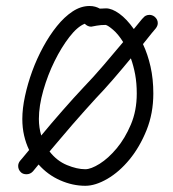

<svg xmlns="http://www.w3.org/2000/svg" viewBox="-20 -593 570 634"><path d="M431.6 -284.2Q431.6 -318.4 426.3 -347.2Q420.9 -376 412.1 -400.4Q384.8 -367.2 354 -331.5Q323.2 -295.9 295.9 -267.6Q279.3 -249 259.3 -227.1Q239.3 -205.1 219.2 -181.6Q199.2 -158.2 179.7 -135.3Q160.2 -112.3 143.6 -92.8Q168 -61.5 201.2 -47.9Q234.4 -34.2 261.7 -34.2Q280.3 -34.2 309.1 -52.2Q337.9 -70.3 365.2 -103Q392.6 -135.7 412.1 -181.6Q431.6 -227.5 431.6 -284.2ZM108.4 -200.2Q108.4 -171.9 116.2 -145.5Q148.4 -184.6 186.5 -228Q224.6 -271.5 255.9 -304.7Q287.1 -336.9 321.8 -377.4Q356.4 -418 386.7 -454.1Q370.1 -480.5 353.5 -494.6Q336.9 -508.8 329.1 -510.7Q312.5 -510.7 299.3 -508.3Q286.1 -505.9 281.2 -504.9Q269.5 -504.9 259.8 -514.6Q235.4 -504.9 209 -470.7Q182.6 -436.5 160.2 -391.1Q137.7 -345.7 123 -294.4Q108.4 -243.2 108.4 -200.2ZM490.2 -538.1Q501 -529.3 501 -516.6Q501 -507.8 494.1 -499Q492.2 -497.1 481 -483.4Q469.7 -469.7 452.1 -447.3Q467.8 -414.1 477.1 -373Q486.3 -332 486.3 -284.2Q486.3 -218.8 463.9 -163.1Q441.4 -107.4 407.7 -66.4Q374 -25.4 334.5 -2.4Q294.9 20.5 261.7 20.5Q219.7 20.5 178.7 2.4Q137.7 -15.6 107.4 -49.8L88.9 -27.3Q80.1 -17.6 67.4 -17.6Q56.6 -17.6 49.8 -23.4Q40 -32.2 40 -44.9Q40 -53.7 45.9 -61.5Q46.9 -62.5 54.7 -71.8Q62.5 -81.1 76.2 -97.7Q65.4 -120.1 59.6 -145.5Q53.7 -170.9 53.7 -200.2Q53.7 -234.4 62.5 -275.4Q71.3 -316.4 86.4 -357.9Q101.6 -399.4 122.6 -438Q143.6 -476.6 168 -506.8Q192.4 -537.1 219.7 -555.2Q247.1 -573.2 275.4 -573.2Q286.1 -573.2 294.4 -570.8Q302.7 -568.4 309.6 -564.5Q314.5 -564.5 319.3 -564.9Q324.2 -565.4 330.1 -565.4Q349.6 -565.4 374 -547.9Q398.4 -530.3 421.9 -497.1Q435.5 -513.7 443.4 -523.4Q451.2 -533.2 452.1 -533.2Q460 -543.9 473.6 -543.9Q482.4 -543.9 490.2 -538.1Z"/></svg>

Font: Coming Soon
Style: Regular
Weight: 400
Designer: Dathan Boardman
Foundry: Open Window
Version: Version 1.002